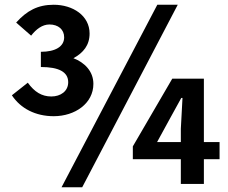

<svg xmlns="http://www.w3.org/2000/svg" viewBox="-20 -774 961 808"><path d="M206 -285C296 -285 373 -339 373 -421C373 -474 336 -511 289 -529C331 -552 357 -584 357 -633C357 -708 287 -754 206 -754C139 -754 93 -729 48 -679L111 -624C132 -651 158 -671 188 -671C225 -671 250 -650 250 -617C250 -578 213 -556 152 -556V-492C228 -492 267 -471 267 -428C267 -390 235 -368 196 -368C156 -368 125 -387 97 -426L30 -373C67 -317 130 -285 206 -285ZM239 14H326L728 -754H642ZM641 -176 694 -273 743 -362H748L741 -232V-176ZM741 0H838V-104H904V-176H838V-443H705L539 -158V-104H741Z"/></svg>

Font: Source Han Sans CN
Style: Bold
Weight: 700
Designer: Ryoko NISHIZUKA 西塚涼子 (kana, bopomofo & ideographs); Paul D. Hunt (Latin, Greek & Cyrillic); Sandoll Communications 산돌커뮤니
Foundry: Adobe
Version: Version 2.001;hotconv 1.0.107;makeotfexe 2.5.65593